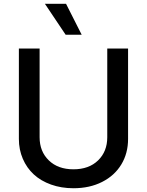

<svg xmlns="http://www.w3.org/2000/svg" viewBox="-20 -984 778 1016"><path d="M327.4 -800.1 217.7 -963.8H329.5L412.3 -800.1ZM547.6 -727.3H657.7V-248.9Q657.7 -172.9 622 -113.8Q586.3 -54.7 520.4 -21.3Q454.5 12.1 368.6 12.1Q304.3 12.1 250.2 -7.3Q196 -26.6 158.7 -61.1Q121.4 -95.5 100.7 -143.8Q79.9 -192.1 79.9 -248.9V-727.3H189.6V-257.8Q189.6 -182.5 238.3 -135.3Q286.9 -88.1 368.6 -88.1Q450.6 -88.1 499.1 -135.3Q547.6 -182.5 547.6 -257.8Z"/></svg>

Font: TID UI Medium
Style: Regular
Weight: 500
Designer: The TID Project Authors
Foundry: Bakken & Bæck
Version: Version 1.001;hotconv 1.0.109;makeotfexe 2.5.65596